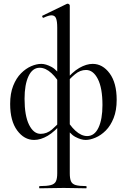

<svg xmlns="http://www.w3.org/2000/svg" viewBox="-20 -745 687 1040"><path d="M195 275Q192 275 192 269Q192 263 195 263Q235 263 255.5 257.5Q276 252 283 237Q290 222 290 194V-595Q290 -630 283.5 -646Q277 -662 259 -662Q244 -662 216 -649Q212 -647 209.5 -653Q207 -659 210 -660L342 -724Q344 -725 347 -725Q350 -725 354 -722Q358 -719 358 -715V194Q358 222 364.5 237Q371 252 390 257.5Q409 263 447 263Q449 263 449 269Q449 275 447 275Q422 275 390 274Q358 273 325 273Q289 273 255 274Q221 275 195 275ZM165 13Q111 13 73 -38.5Q35 -90 35 -182Q35 -239 51.5 -280.5Q68 -322 94 -348Q120 -374 149 -386.5Q178 -399 204 -399Q228 -399 259 -382.5Q290 -366 321 -316L312 -275Q291 -319 259 -348.5Q227 -378 195 -378Q156 -378 134.5 -332.5Q113 -287 113 -210Q113 -118 137.5 -69Q162 -20 200 -20Q234 -20 261.5 -43.5Q289 -67 309 -92L320 -84Q277 -32 238.5 -9.5Q200 13 165 13ZM444 13Q419 13 388 -3.5Q357 -20 327 -70L335 -111Q356 -67 388 -37.5Q420 -8 452 -8Q492 -8 513.5 -53.5Q535 -99 535 -176Q535 -268 510 -317Q485 -366 446 -366Q414 -366 386 -342.5Q358 -319 338 -294L328 -302Q371 -355 409.5 -377Q448 -399 482 -399Q536 -399 574 -347.5Q612 -296 612 -204Q612 -147 595.5 -105.5Q579 -64 553 -38Q527 -12 497.5 0.5Q468 13 444 13Z"/></svg>

Font: Cormorant Medium
Style: Regular
Weight: 500
Designer: Christian Thalmann (Catharsis Fonts)
Foundry: Catharsis Fonts
Version: Version 4.000